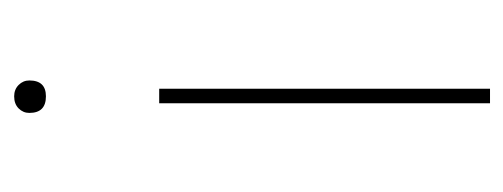

<svg xmlns="http://www.w3.org/2000/svg" viewBox="-246 -476 729 278"><g transform="rotate(90 119.0 -336.5)"><path d="M129 -681V-202H108V-681ZM119 -38Q143 -38 143 -14Q143 -5 136.5 1.5Q130 8 119 8Q109 8 102.5 1.5Q96 -5 96 -14Q96 -38 119 -38Z"/></g></svg>

Font: FiraGO Thin
Style: Regular
Weight: 100
Designer: bBox Type
Foundry: bBox Type GmbH
Version: Version 1.001;PS 001.001;hotconv 1.0.88;makeotf.lib2.5.64775